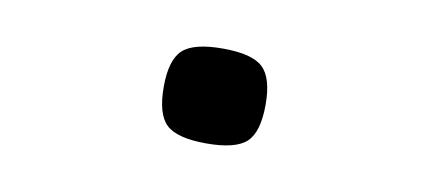

<svg xmlns="http://www.w3.org/2000/svg" viewBox="-32 -209 663 297"><g transform="rotate(10 300.0 -60.5)"><path d="M300 14Q254 14 237 -2Q220 -18 220 -61Q220 -103 237 -119Q254 -135 300 -135Q346 -135 363 -119Q380 -103 380 -61Q380 -18 363 -2Q346 14 300 14Z"/></g></svg>

Font: Victor Mono Thin SemiBold
Style: Regular
Weight: 600
Monospace: yes
Version: Version 1.561;gftools[0.9.30]